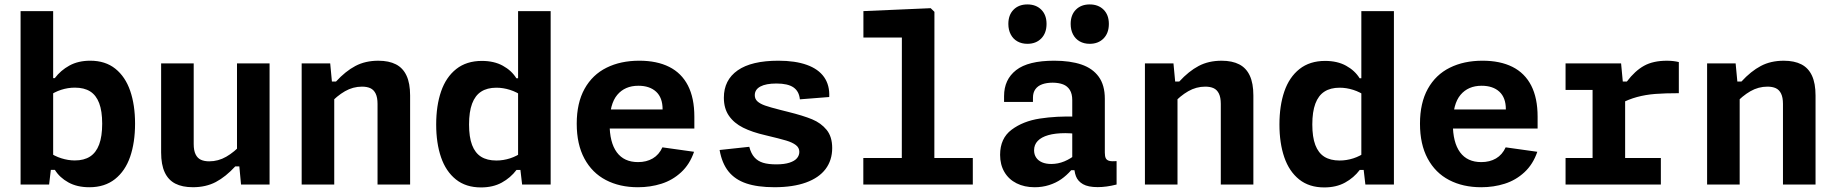

<svg xmlns="http://www.w3.org/2000/svg" viewBox="-20 -814 8100 847"><path d="M207.9 -96.2 196.7 0H70.8V-765H214.5V-96.2ZM374.2 12Q320.2 12 281.7 -9.3Q243.1 -30.6 222.1 -64.6H192.9V-144.8Q220.2 -125.2 250.4 -115.8Q280.6 -106.2 310 -106.2Q350.8 -106.2 377.4 -123.5Q404 -140.8 417.4 -176.6Q430.8 -212.5 430.8 -268.4Q430.8 -324.1 417.5 -359Q404.2 -394 377.8 -410.7Q351.2 -427.4 310.3 -427.4Q279.8 -427.4 249.8 -417.8Q219.8 -408.2 192.9 -388.6V-469.2H221.6Q247.6 -503.6 286.4 -524.9Q325.2 -546.2 378.2 -546.2Q444.8 -546.2 488.9 -510.8Q533 -475.4 554.4 -413.1Q575.8 -350.8 575.8 -268.4Q575.8 -185.7 554.2 -122.7Q532.6 -59.8 487.3 -23.9Q442 12 374.2 12Z M1025.5 -534.2H1169.2V0H1043.3L1034.2 -96.7H1025.5ZM834.5 -534.2V-178.6Q834.5 -149.9 842.9 -133Q851.2 -116.1 866.3 -109.2Q881.3 -102.3 903 -102.3Q942.8 -102.3 978.2 -122.7Q1013.6 -143 1047 -179.4V-79.9H1017.8Q975.8 -34.2 932.1 -11.1Q888.5 11.9 830.9 11.9Q784.3 11.9 753.3 -4Q722.3 -20 706.6 -53.9Q690.8 -87.8 690.8 -141.5V-534.2Z M1454.5 0H1310.8V-534.2H1436.7L1445.8 -437.5H1454.5ZM1645.5 0V-355.6Q1645.5 -384.2 1637.1 -401.2Q1628.8 -418.1 1613.7 -425Q1598.7 -431.8 1577 -431.8Q1537.2 -431.8 1501.8 -411.5Q1466.4 -391.2 1433 -354.8V-454.2H1462.2Q1504.2 -500 1547.9 -523Q1591.5 -546.1 1649.1 -546.1Q1695.7 -546.1 1726.7 -530.1Q1757.7 -514.2 1773.4 -480.3Q1789.2 -446.4 1789.2 -392.7V0Z M2265.5 -765H2409.2V0H2283.3L2272.1 -96.2H2265.5ZM2105.8 -545.3Q2159.8 -545.3 2198.3 -524Q2236.9 -502.8 2257.9 -468.8H2287.1V-388.5Q2259.8 -408.1 2229.6 -417.6Q2199.4 -427.1 2170 -427.1Q2129.2 -427.1 2102.6 -409.8Q2076 -392.6 2062.6 -356.7Q2049.2 -320.8 2049.2 -264.9Q2049.2 -209.2 2062.5 -174.3Q2075.8 -139.3 2102.2 -122.6Q2128.8 -105.9 2169.7 -105.9Q2200.2 -105.9 2230.2 -115.5Q2260.2 -125.2 2287.1 -144.8V-64.2H2258.4Q2232.4 -29.8 2193.6 -8.5Q2154.8 12.8 2101.8 12.8Q2035.2 12.8 1991.1 -22.5Q1947 -57.9 1925.6 -120.2Q1904.2 -182.5 1904.2 -264.9Q1904.2 -347.7 1925.8 -410.6Q1947.4 -473.6 1992.7 -509.5Q2038 -545.3 2105.8 -545.3Z M2800.2 -546.2Q2877.8 -546.2 2932.1 -519Q2986.4 -491.8 3014.8 -436.8Q3043.1 -381.7 3043.1 -299.2V-247.1H2637.8V-331.2H2923.9L2903 -312.6V-332Q2903 -383.1 2874.5 -409.4Q2845.9 -435.7 2796.1 -435.7Q2736.8 -435.7 2703 -395.5Q2669.2 -355.4 2669.2 -268.3Q2669.2 -185.5 2701 -142.2Q2732.9 -98.9 2794.6 -98.9Q2831.9 -98.9 2859.5 -115Q2887.2 -131.2 2902.2 -164L3041.8 -144.4Q3022.8 -89 2984.8 -54Q2946.8 -18.9 2898 -3.5Q2849.2 12 2794.2 12Q2713.7 12 2652.8 -19.8Q2592 -51.5 2558.1 -114.4Q2524.2 -177.3 2524.2 -268.3Q2524.2 -359.8 2558.8 -422.2Q2593.5 -484.5 2655.7 -515.3Q2717.8 -546.2 2800.2 -546.2Z M3638.1 -386 3508.6 -375.8Q3505.2 -411.2 3480.5 -428.4Q3455.8 -445.6 3405.1 -445.6Q3358.9 -445.6 3334.3 -432.3Q3309.7 -419 3309.7 -394Q3309.7 -377.5 3321.4 -366.8Q3333.2 -356.1 3355.3 -348.3Q3377.5 -340.5 3423.7 -328.8Q3439.8 -324.8 3455.5 -320.8Q3523.7 -303.9 3562.8 -287.6Q3602 -271.3 3626.6 -241.2Q3651.2 -211 3651.2 -161Q3651.2 -107.2 3622 -68.3Q3592.7 -29.5 3535.5 -8.8Q3478.3 11.9 3396.4 11.9Q3321.8 11.9 3272.2 -4.9Q3222.5 -21.7 3193.7 -57.7Q3164.8 -93.7 3154.5 -152.3L3285.4 -166.4Q3293.1 -136.7 3308.2 -119.8Q3323.2 -103 3346.1 -96Q3368.9 -88.9 3404.6 -88.9Q3440 -88.9 3462.8 -96.4Q3485.6 -103.8 3495.9 -116.2Q3506.2 -128.7 3506.2 -144.1Q3506.2 -162.5 3490.8 -174.1Q3475.5 -185.8 3448.1 -194Q3420.7 -202.2 3356.8 -217.4Q3298.2 -230.8 3258.2 -250.8Q3218.2 -270.8 3195.8 -303.1Q3173.3 -335.4 3173.3 -382.9Q3173.3 -461 3234.2 -503.6Q3295 -546.2 3413.9 -546.2Q3488 -546.2 3539.1 -527.9Q3590.2 -509.7 3615.5 -473.8Q3640.7 -437.8 3638.1 -386Z M3788.5 -117H4271.5V0H3788.5ZM3958.2 0 3958.6 -681.7 3981.1 -648.3H3788.9V-765L4085.7 -777.9L4102.2 -761.8L4101.8 0Z M4853.9 -378.4V-140.8Q4853.9 -124 4858.3 -115.6Q4862.7 -107.2 4873.6 -104.4Q4884.5 -101.5 4905.8 -103.2V0Q4861 11.5 4822.3 11.5Q4780.3 11.5 4757.6 -1.5Q4734.8 -14.6 4726.5 -36.5Q4718.2 -58.3 4718.2 -90.3L4710.2 -99.7V-372.5Q4710.2 -400.1 4699.5 -417.2Q4688.7 -434.4 4669.8 -441.7Q4650.8 -449 4623.9 -449.3Q4597 -449.2 4577.6 -442.2Q4558.2 -435.2 4547.6 -420.5Q4537 -405.8 4536.9 -383.7L4536.8 -364.2H4409.4V-390.1Q4409.4 -463 4462.5 -504.6Q4515.7 -546.2 4630.5 -546.2Q4701.2 -546.2 4750.8 -529.3Q4800.3 -512.4 4827.1 -475.3Q4853.9 -438.2 4853.9 -378.4ZM4679.7 -226.6Q4635.1 -226.6 4604.4 -217.8Q4573.7 -209 4557.8 -192.2Q4541.8 -175.5 4541.8 -151.1Q4541.8 -132.4 4551 -118.8Q4560.1 -105.2 4577.1 -97.9Q4594.1 -90.6 4617.6 -90.6Q4647.5 -90.6 4675.7 -102.3Q4703.9 -114.1 4729.5 -135.5L4726.8 -63.2H4705.6Q4685 -39.8 4661.7 -23.5Q4638.3 -7.2 4608.2 2.4Q4578.1 12 4544.3 12Q4499.1 12 4464.5 -5.4Q4429.8 -22.8 4410.9 -55.2Q4391.9 -87.5 4391.9 -131Q4391.9 -203.8 4442.6 -241.7Q4493.3 -279.7 4567.4 -291Q4641.4 -302.4 4728.8 -299.5L4772.3 -214.8Q4748.8 -220.1 4726.9 -223.3Q4704.9 -226.6 4679.7 -226.6ZM4428.3 -708.4Q4428.3 -748.1 4451.3 -771.3Q4474.3 -794.5 4512.4 -794.5Q4550.4 -794.5 4573.6 -771.3Q4596.8 -748.1 4596.8 -708.4Q4596.8 -668.3 4573.6 -644.5Q4550.4 -620.7 4512.4 -620.7Q4487.3 -620.7 4468.3 -631.4Q4449.2 -642.2 4438.8 -662.2Q4428.3 -682.2 4428.3 -708.4ZM4703.2 -708.4Q4703.2 -748.1 4726.2 -771.3Q4749.2 -794.5 4787.2 -794.5Q4825.2 -794.5 4848.5 -771.3Q4871.7 -748.1 4871.7 -708.4Q4871.7 -668.3 4848.5 -644.5Q4825.2 -620.7 4787.2 -620.7Q4762.2 -620.7 4743.1 -631.4Q4724.1 -642.2 4713.6 -662.2Q4703.2 -682.2 4703.2 -708.4Z M5174.5 0H5030.8V-534.2H5156.7L5165.8 -437.5H5174.5ZM5365.5 0V-355.6Q5365.5 -384.2 5357.1 -401.2Q5348.8 -418.1 5333.7 -425Q5318.7 -431.8 5297 -431.8Q5257.2 -431.8 5221.8 -411.5Q5186.4 -391.2 5153 -354.8V-454.2H5182.2Q5224.2 -500 5267.9 -523Q5311.5 -546.1 5369.1 -546.1Q5415.7 -546.1 5446.7 -530.1Q5477.7 -514.2 5493.4 -480.3Q5509.2 -446.4 5509.2 -392.7V0Z M5985.5 -765H6129.2V0H6003.3L5992.1 -96.2H5985.5ZM5825.8 -545.3Q5879.8 -545.3 5918.3 -524Q5956.9 -502.8 5977.9 -468.8H6007.1V-388.5Q5979.8 -408.1 5949.6 -417.6Q5919.4 -427.1 5890 -427.1Q5849.2 -427.1 5822.6 -409.8Q5796 -392.6 5782.6 -356.7Q5769.2 -320.8 5769.2 -264.9Q5769.2 -209.2 5782.5 -174.3Q5795.8 -139.3 5822.2 -122.6Q5848.8 -105.9 5889.7 -105.9Q5920.2 -105.9 5950.2 -115.5Q5980.2 -125.2 6007.1 -144.8V-64.2H5978.4Q5952.4 -29.8 5913.6 -8.5Q5874.8 12.8 5821.8 12.8Q5755.2 12.8 5711.1 -22.5Q5667 -57.9 5645.6 -120.2Q5624.2 -182.5 5624.2 -264.9Q5624.2 -347.7 5645.8 -410.6Q5667.4 -473.6 5712.7 -509.5Q5758 -545.3 5825.8 -545.3Z M6520.2 -546.2Q6597.8 -546.2 6652.1 -519Q6706.4 -491.8 6734.8 -436.8Q6763.1 -381.7 6763.1 -299.2V-247.1H6357.8V-331.2H6643.9L6623 -312.6V-332Q6623 -383.1 6594.5 -409.4Q6565.9 -435.7 6516.1 -435.7Q6456.8 -435.7 6423 -395.5Q6389.2 -355.4 6389.2 -268.3Q6389.2 -185.5 6421 -142.2Q6452.9 -98.9 6514.6 -98.9Q6551.9 -98.9 6579.5 -115Q6607.2 -131.2 6622.2 -164L6761.8 -144.4Q6742.8 -89 6704.8 -54Q6666.8 -18.9 6618 -3.5Q6569.2 12 6514.2 12Q6433.7 12 6372.8 -19.8Q6312 -51.5 6278.1 -114.4Q6244.2 -177.3 6244.2 -268.3Q6244.2 -359.8 6278.8 -422.2Q6313.5 -484.5 6375.7 -515.3Q6437.8 -546.2 6520.2 -546.2Z M7140.6 -435.8H7149.2V-0.2H7005.6V-439.7L7028.1 -417.2H6886.4V-534.2H7131.4ZM7126.6 -356V-454.3H7156.8Q7192.7 -501.7 7232.8 -523.9Q7272.9 -546.1 7333.6 -546.1Q7362.3 -546.1 7386.1 -540.2V-402.9Q7324.6 -402.9 7281.9 -399.6Q7239.3 -396.2 7201.7 -386Q7164 -375.8 7126.6 -356ZM6886.4 -117H7306.8V0H6886.4Z M7654.5 0H7510.8V-534.2H7636.7L7645.8 -437.5H7654.5ZM7845.5 0V-355.6Q7845.5 -384.2 7837.1 -401.2Q7828.8 -418.1 7813.7 -425Q7798.7 -431.8 7777 -431.8Q7737.2 -431.8 7701.8 -411.5Q7666.4 -391.2 7633 -354.8V-454.2H7662.2Q7704.2 -500 7747.9 -523Q7791.5 -546.1 7849.1 -546.1Q7895.7 -546.1 7926.7 -530.1Q7957.7 -514.2 7973.4 -480.3Q7989.2 -446.4 7989.2 -392.7V0Z"/></svg>

Font: Monaspace Neon Var ExtraLight
Style: Regular
Weight: 200
Designer: Riley Cran and the Lettermatic Team
Version: Version 1.200 (Monaspace Neon Var)